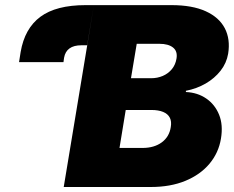

<svg xmlns="http://www.w3.org/2000/svg" viewBox="-20 -748 938 768"><path d="M56.2 -499.5 62.5 -539.6Q78.6 -634.3 141.6 -680.9Q204.6 -727.5 322.3 -727.5H355.5L328.6 -566.9H305.7Q275.4 -566.9 258.1 -554.4Q240.7 -542 236.3 -517.1L233.9 -499.5ZM234.9 0 355.5 -727.5H666Q749 -727.5 802.7 -703.1Q856.4 -678.7 879.2 -635Q901.9 -591.3 892.6 -533.2Q886.2 -495.6 862.3 -465.1Q838.4 -434.6 802.5 -413.8Q766.6 -393.1 723.6 -384.8V-379.9Q770 -377.9 804.9 -354Q839.8 -330.1 856.4 -289.1Q873 -248 863.8 -193.4Q854.5 -136.7 817.9 -93Q781.2 -49.3 721.7 -24.7Q662.1 0 583 0ZM458 -156.2H549.8Q596.7 -156.2 627 -178.5Q657.2 -200.7 663.1 -239.7Q667 -262.2 659.2 -277.3Q651.4 -292.5 632.6 -300.3Q613.8 -308.1 585.4 -308.1H482.9ZM503.9 -435.1H584.5Q609.4 -435.1 631.1 -444.3Q652.8 -453.6 667.5 -471.4Q682.1 -489.3 686 -513.7Q690.9 -543 672.1 -557.9Q653.3 -572.8 617.7 -572.8H526.9Z"/></svg>

Font: Inter 18pt Black
Style: Italic
Weight: 900
Italic angle: -9.3988°
Designer: Rasmus Andersson
Foundry: rsms
Version: Version 4.001;git-66647c0bb